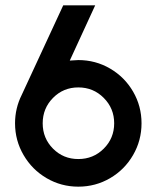

<svg xmlns="http://www.w3.org/2000/svg" viewBox="-20 -681 577 716"><path d="M272 15.1Q208 15.1 153.8 -16.6Q99.6 -48.3 67.9 -102.8Q36.1 -157.2 36.1 -221.2Q36.1 -277.3 61 -327.1L215.8 -661.1H335L240.2 -455.1Q262.7 -457 272 -457Q336.4 -457 390.6 -425.3Q444.8 -393.6 476.3 -339.4Q507.8 -285.2 507.8 -221.2Q507.8 -157.2 476.3 -102.8Q444.8 -48.3 390.6 -16.6Q336.4 15.1 272 15.1ZM272 -87.9Q328.1 -87.9 366.9 -126.7Q405.8 -165.5 405.8 -221.2Q405.8 -276.9 366.9 -315.9Q328.1 -355 272 -355Q216.3 -355 177.7 -315.9Q139.2 -276.9 139.2 -221.2Q139.2 -165.5 177.7 -126.7Q216.3 -87.9 272 -87.9Z"/></svg>

Font: Human Sans Medium
Style: Regular
Weight: 500
Designer: Tim Radville
Foundry: Continuum
Version: Version 1.000;FEAKit 1.0